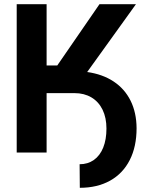

<svg xmlns="http://www.w3.org/2000/svg" viewBox="-20 -727 708 915"><path d="M202.1 0H59.6V-707H202.1V-415H252.9L454.1 -707H627.9L395.5 -383.8Q468.8 -373.5 521.5 -338.6Q574.2 -303.7 602.3 -247.1Q630.4 -190.4 630.9 -116.2Q630.9 -28.3 598.4 35.6Q565.9 99.6 504.9 133.8Q443.8 168 360.4 168L359.4 55.7Q398.4 55.7 427.5 35.2Q456.5 14.6 471.9 -23.7Q487.3 -62 487.3 -114.3Q487.3 -166 468.8 -204.1Q450.2 -242.2 415.8 -262.7Q381.3 -283.2 335 -283.2H202.1Z"/></svg>

Font: Pretendard GOV
Style: Bold
Weight: 700
Designer: Base glyphs from Inter by Rasmus Andersson; Hangeul glyphs from Noto Sans CJK(Source Han Sans) by Jang Soo-young and Kan
Foundry: Kil Hyung-jin
Version: Version 1.309